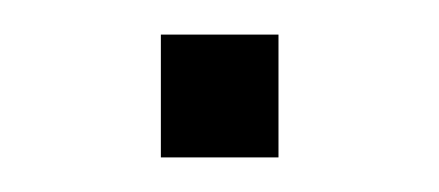

<svg xmlns="http://www.w3.org/2000/svg" viewBox="-20 -323 254 111"><path d="M73 -303H141V-232H73Z"/></svg>

Font: MuliDisplayVN ExtraLight
Style: Regular
Weight: 200
Designer: Vernon Adams
Foundry: Vernon Adams
Version: Version 2.100